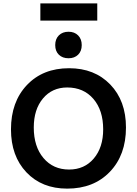

<svg xmlns="http://www.w3.org/2000/svg" viewBox="-20 -1108 811 1137"><path d="M219 -986V-1088H556V-986ZM386 -763Q350 -763 328.5 -784Q307 -805 307 -841Q307 -877 328.5 -898.5Q350 -920 386 -920Q421 -920 442.5 -898.5Q464 -877 464 -841Q464 -805 442.5 -784Q421 -763 386 -763ZM378 9Q228 9 136.5 -87.5Q45 -184 45 -342Q45 -505 139.5 -604.5Q234 -704 389 -704Q540 -704 633 -607.5Q726 -511 726 -353Q726 -190 630.5 -90.5Q535 9 378 9ZM389 -104Q480 -104 535.5 -169.5Q591 -235 591 -342Q591 -455 533 -522.5Q475 -590 378 -590Q289 -590 234.5 -525Q180 -460 180 -353Q180 -240 237.5 -172Q295 -104 389 -104Z"/></svg>

Font: Cantarell
Style: Bold
Weight: 700
Designer: Dave Crossland, Nikolaus Waxweiler, Florian Fecher, Jacques Le Bailly, Eben Sorkin, Alexei Vanyashin, Alexios Zavras, Em
Version: Version 0.303